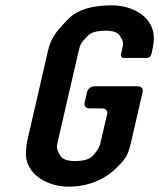

<svg xmlns="http://www.w3.org/2000/svg" viewBox="-20 -693 596 719"><path d="M398 -673C325 -673 272 -657 239 -625C207 -593 187 -569 179 -554C171 -539 164 -522 160 -504L83 -170C78 -147 77 -128 77 -110C82 -41 154 6 238 6C322 6 384 -30 422 -70C455 -103 461 -117 473 -170L514 -348C517 -360 509 -370 497 -370H333C321 -370 309 -360 306 -348L297 -309C294 -297 302 -287 314 -287H364C376 -287 384 -277 381 -265L359 -170C352 -139 350 -137 329 -111C317 -97 294 -90 261 -90C231 -90 213 -97 205 -111C189 -140 192 -143 198 -170L275 -504C281 -530 286 -535 308 -558C321 -572 343 -578 375 -578C403 -578 421 -572 429 -559C445 -534 442 -529 436 -504L433 -490C431 -482 436 -476 444 -476H530C538 -476 545 -482 547 -490L550 -504C554 -523 557 -540 556 -556C553 -626 483 -673 398 -673Z"/></svg>

Font: DIN Rundschrift
Style: BreitKursiv
Weight: 400
Width: 7
Version: Version 1.027